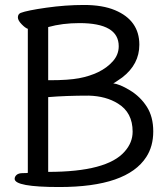

<svg xmlns="http://www.w3.org/2000/svg" viewBox="-20 -737 676 773"><path d="M219 16Q39 16 39 -17Q39 -26 47 -33Q55 -40 72 -40Q89 -40 92 -41V-621Q82 -624 67 -639.5Q52 -655 52 -667Q52 -680 63 -685Q89 -695 166.5 -706Q244 -717 318 -717Q393 -717 443 -696Q541 -655 541 -557Q541 -478 472 -425Q442 -404 436 -401Q461 -399 503 -373.5Q545 -348 571 -307.5Q597 -267 597 -208Q597 -148 569 -105Q491 16 219 16ZM174 -45Q411 -45 482 -127Q514 -163 514 -207Q514 -284 455 -320Q407 -350 338 -352Q245 -352 174 -346ZM174 -414H181Q255 -414 298 -422Q341 -430 376 -447Q411 -464 434.5 -490.5Q458 -517 458 -551Q458 -644 300 -644Q231 -644 174 -628Z"/></svg>

Font: LXGW WenKai TC
Style: Bold
Weight: 700
Designer: LXGW / Fontworks Inc.
Foundry: LXGW / Fontworks Inc.
Version: Version 1.330;April 28, 2024